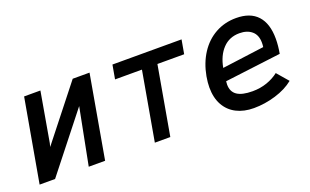

<svg xmlns="http://www.w3.org/2000/svg" viewBox="-68 -875 1937 1201"><g transform="rotate(-20 900.0 -275.0)"><path d="M131 -551.5H239.5L182 -221.5L176 -198.5L454.5 -551.5H566.5L469.5 0H360.5L434 -377L136.5 0H33.5Z M881 -457H702L718.5 -550H1178.5L1162 -457H984L903.5 0H800.5Z M1239 -207.5Q1239 -239.5 1246 -280Q1261.5 -364 1302.5 -427Q1343.5 -490 1405.5 -524.5Q1467.5 -559 1543.5 -559Q1637.5 -559 1685.8 -506.2Q1734 -453.5 1734 -352.5Q1734 -307 1724.5 -255L1351 -208.5Q1349.5 -197.5 1349.5 -187Q1349.5 -139 1383 -116Q1416.5 -93 1486 -93Q1537.5 -93 1582 -108.5Q1626.5 -124 1660 -150.5L1725 -75Q1676 -35 1603.2 -13Q1530.5 9 1458 9Q1392 9 1342.5 -16.2Q1293 -41.5 1266 -90Q1239 -138.5 1239 -207.5ZM1644 -358Q1644 -410 1613 -436.2Q1582 -462.5 1531 -462.5Q1463.5 -462.5 1420 -416.5Q1376.5 -370.5 1362.5 -293L1642 -330Q1644 -343.5 1644 -358Z"/></g></svg>

Font: JuliaMono SemiBold
Style: Italic
Weight: 600
Italic angle: -9°
Monospace: yes
Designer: cormullion
Foundry: corm
Version: Version 0.056; ttfautohint (v1.8.4)